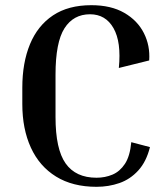

<svg xmlns="http://www.w3.org/2000/svg" viewBox="-20 -710 637 740"><path d="M352 10Q260 10 196 -29.5Q132 -69 99 -141Q66 -213 66 -309V-372Q66 -468 95.5 -539.5Q125 -611 184 -650.5Q243 -690 332 -690Q408 -690 459 -660.5Q510 -631 534.5 -582.5Q559 -534 555 -477L438 -448Q448 -548 417.5 -601.5Q387 -655 327 -655Q263 -655 228.5 -601Q194 -547 194 -422V-259Q194 -135 233 -80Q272 -25 352 -25Q385 -25 413.5 -37Q442 -49 461.5 -78.5Q481 -108 486 -162L558 -143Q544 -87 513 -53Q482 -19 440.5 -4.5Q399 10 352 10Z"/></svg>

Font: Inria Serif
Style: Bold
Weight: 700
Designer: Black Foundry Team
Foundry: Black Foundry
Version: Version 1.000; ttfautohint (v1.8.3)